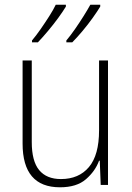

<svg xmlns="http://www.w3.org/2000/svg" viewBox="-20 -786 562 816"><path d="M439 -529V0H408L404 -103H401Q385 -59 345.5 -24.5Q306 10 235 10Q76 10 76 -176V-529H115V-182Q115 -101 146.5 -63Q178 -25 239 -25Q315 -25 358 -76Q401 -127 401 -232V-529ZM406 -758Q394 -738 374 -710Q354 -682 330.5 -654Q307 -626 287 -606H262V-614Q279 -634 298.5 -662Q318 -690 335.5 -718Q353 -746 364 -766H406ZM260 -758Q248 -738 228 -710.5Q208 -683 184.5 -655Q161 -627 141 -606H116V-614Q133 -634 152.5 -662Q172 -690 189.5 -717.5Q207 -745 217 -766H260Z"/></svg>

Font: Noto Sans Sinhala UI SemiCondensed ExtraLight
Style: Regular
Weight: 200
Width: 4
Designer: Jelle Bosma - Monotype Design Team
Foundry: Monotype Imaging Inc.
Version: Version 2.006; ttfautohint (v1.8.4.7-5d5b)